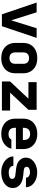

<svg xmlns="http://www.w3.org/2000/svg" viewBox="1195 -1795 610 3040"><g transform="rotate(90 1500.0 -275.0)"><path d="M207 0 20 -550H175L302 -147L427 -550H580L395 0Z M900 10Q827 10 773 -17.5Q719 -45 689.5 -94.5Q660 -144 660 -210V-340Q660 -406 689.5 -455.5Q719 -505 773 -532.5Q827 -560 900 -560Q974 -560 1027.5 -532.5Q1081 -505 1110.5 -455.5Q1140 -406 1140 -340V-210Q1140 -144 1110.5 -94.5Q1081 -45 1027.5 -17.5Q974 10 900 10ZM900 -120Q944 -120 967 -143.5Q990 -167 990 -210V-340Q990 -384 967 -407Q944 -430 900 -430Q857 -430 833.5 -407Q810 -384 810 -340V-210Q810 -167 833.5 -143.5Q857 -120 900 -120Z M1270 0V-130L1542 -420H1280V-550H1719V-420L1447 -130H1730V0Z M2101 10Q2027 10 1972.5 -17.5Q1918 -45 1888.5 -94.5Q1859 -144 1859 -210V-340Q1859 -406 1888.5 -455.5Q1918 -505 1972.5 -532.5Q2027 -560 2101 -560Q2174 -560 2227.5 -532.5Q2281 -505 2310.5 -455.5Q2340 -406 2340 -340V-222H2003V-210Q2003 -105 2103 -105Q2174 -105 2188 -150H2335Q2317 -78 2253.5 -34Q2190 10 2101 10ZM2003 -332H2197V-342Q2197 -447 2101 -447Q2052 -447 2027.5 -419Q2003 -391 2003 -340Z M2709 10Q2638 10 2581 -15.5Q2524 -41 2490.5 -85Q2457 -129 2457 -182H2607Q2607 -145 2638 -126.5Q2669 -108 2709 -108Q2733 -108 2757 -112.5Q2781 -117 2797 -129.5Q2813 -142 2813 -165Q2813 -183 2800 -195Q2787 -207 2766 -211Q2733 -217 2690 -220.5Q2647 -224 2613 -232Q2552 -243 2514 -284Q2476 -325 2476 -378Q2476 -436 2510.5 -476Q2545 -516 2598.5 -537.5Q2652 -559 2709 -559Q2777 -559 2830 -535Q2883 -511 2913.5 -471Q2944 -431 2944 -381H2794Q2794 -410 2768.5 -427.5Q2743 -445 2713 -445Q2692 -445 2670.5 -440Q2649 -435 2635 -424Q2621 -413 2621 -393Q2621 -379 2630.5 -365Q2640 -351 2677 -346Q2686 -345 2706.5 -343Q2727 -341 2751 -338.5Q2775 -336 2794 -332Q2867 -321 2912 -279Q2957 -237 2957 -175Q2957 -116 2922.5 -74.5Q2888 -33 2832 -11.5Q2776 10 2709 10Z"/></g></svg>

Font: Tiny ExtraBold
Style: Regular
Weight: 800
Designer: Philipp Nurullin, Konstantin Bulenkov
Foundry: JetBrains
Version: Version 2.251; ttfautohint (v1.8.4.7-5d5b)